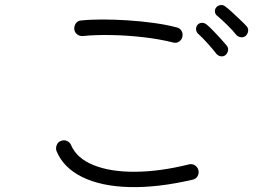

<svg xmlns="http://www.w3.org/2000/svg" viewBox="-20 -779 1040 778"><path d="M761 -51Q619 -18 504.5 -21Q390 -24 313.5 -61.5Q237 -99 209 -167Q205 -179 210 -191.5Q215 -204 227 -208Q239 -213 251 -208Q263 -203 268 -191Q291 -137 360 -109.5Q429 -82 529.5 -83Q630 -84 746 -113Q759 -116 770 -109Q781 -102 784 -89Q787 -76 780.5 -65Q774 -54 761 -51ZM681 -607Q625 -621 558.5 -628.5Q492 -636 428 -637Q364 -638 316 -633Q303 -632 293 -639.5Q283 -647 281 -660Q280 -674 287.5 -684.5Q295 -695 308 -696Q346 -700 395.5 -700Q445 -700 498.5 -696.5Q552 -693 603 -686Q654 -679 696 -668Q709 -665 715.5 -654Q722 -643 719 -630Q716 -617 705 -610Q694 -603 681 -607ZM894 -556Q885 -549 874 -551Q863 -553 856 -562Q843 -579 821 -603.5Q799 -628 782 -643Q775 -650 774.5 -660.5Q774 -671 781 -679Q789 -687 799.5 -686.5Q810 -686 818 -679Q829 -670 844 -654.5Q859 -639 874 -622.5Q889 -606 898 -595Q906 -586 904 -574.5Q902 -563 894 -556ZM976 -634Q968 -627 957 -628Q946 -629 938 -637Q925 -654 901 -677.5Q877 -701 860 -715Q852 -721 851 -731.5Q850 -742 857 -750Q865 -758 875.5 -758.5Q886 -759 894 -752Q905 -744 921 -729Q937 -714 953 -699Q969 -684 979 -673Q987 -664 985.5 -653Q984 -642 976 -634Z"/></svg>

Font: Zen Maru Gothic
Style: Regular
Weight: 400
Designer: Yoshimichi Ohira
Foundry: Positype
Version: Version 1.002